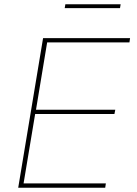

<svg xmlns="http://www.w3.org/2000/svg" viewBox="-20 -876 640 896"><path d="M65 0 181 -698H587L584 -678H200L148 -364H518L514 -344H144L90 -20H474L471 0ZM285 -856H543L540 -838H282Z"/></svg>

Font: IBM Plex Mono Thin
Style: Italic
Weight: 100
Italic angle: -9°
Monospace: yes
Designer: Mike Abbink, Paul van der Laan, Pieter van Rosmalen
Foundry: Bold Monday
Version: Version 2.3